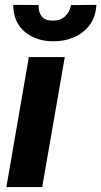

<svg xmlns="http://www.w3.org/2000/svg" viewBox="-20 -760 412 780"><path d="M243.2 -528.3 151.4 0H5.9L97.2 -528.3ZM268.6 -739.3 371.6 -740.2Q369.1 -691.4 344 -658Q318.8 -624.5 279.1 -607.9Q239.3 -591.3 192.9 -592.3Q125 -593.3 79.6 -631.8Q34.2 -670.4 33.7 -740.2L136.7 -739.7Q135.7 -710.9 149.2 -693.6Q162.6 -676.3 193.4 -676.3Q224.1 -675.8 243.4 -692.9Q262.7 -710 268.6 -739.3Z"/></svg>

Font: Roboto Condensed ExtraBold
Style: Italic
Weight: 800
Italic angle: -12°
Designer: Christian Robertson
Foundry: Google
Version: Version 3.008; 2023